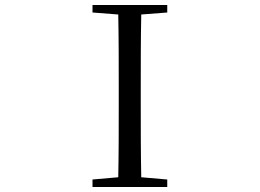

<svg xmlns="http://www.w3.org/2000/svg" viewBox="-20 -748 1040 768"><path d="M350 -698 453 -690C455 -591 455 -491 455 -391V-337C455 -236 455 -137 453 -39L350 -30V0H649V-30L545 -39C543 -137 543 -237 543 -337V-391C543 -492 543 -592 545 -690L649 -698V-728H350Z"/></svg>

Font: Harano Aji Mincho
Style: Regular
Weight: 400
Foundry: Masamichi Hosoda
Version: HaranoAjiMincho-Regular version 20230610;ttx 4.39.4